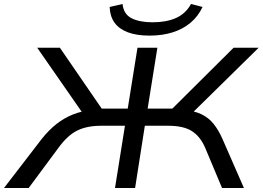

<svg xmlns="http://www.w3.org/2000/svg" viewBox="-47 -945 1320 965"><path d="M-27 0 163 -247Q198 -291 236.5 -321.5Q275 -352 320.5 -370Q366 -388 421 -393L377 -364L140 -705H254L476 -382L454 -399H595L644 -705H744L695 -399H845L802 -382L1127 -705H1253L906 -364L876 -393Q930 -388 966 -370.5Q1002 -353 1026.5 -322.5Q1051 -292 1071 -247L1179 0H1069L983 -205Q958 -261 916 -287Q874 -313 797 -313H681L632 0H531L581 -313H463Q391 -313 342.5 -289.5Q294 -266 249 -205L97 0ZM705 -766Q640 -766 596 -782.5Q552 -799 529 -830.5Q506 -862 504 -910L569 -925Q574 -874 614 -853.5Q654 -833 720 -833Q789 -833 837.5 -854.5Q886 -876 913 -925L971 -910Q949 -863 911 -831Q873 -799 821 -782.5Q769 -766 705 -766Z"/></svg>

Font: Nunito Sans 7pt Expanded
Style: Italic
Weight: 400
Width: 7
Italic angle: -9°
Designer: Vernon Adams
Foundry: Vernon Adams
Version: Version 3.101;gftools[0.9.27]